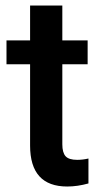

<svg xmlns="http://www.w3.org/2000/svg" viewBox="-20 -677 373 707"><path d="M209.5 -656.7V-528.3H302.7V-440.4H209.5V-145.5Q209.5 -115.2 221.4 -101.8Q233.4 -88.4 264.2 -88.4Q284.7 -88.4 305.7 -93.3V-1.5Q265.1 9.8 227.5 9.8Q90.8 9.8 90.8 -141.1V-440.4H3.9V-528.3H90.8V-656.7Z"/></svg>

Font: Roboto Medium
Style: Regular
Weight: 500
Designer: Google
Version: Version 2.134; 2016; ttfautohint (v1.6)